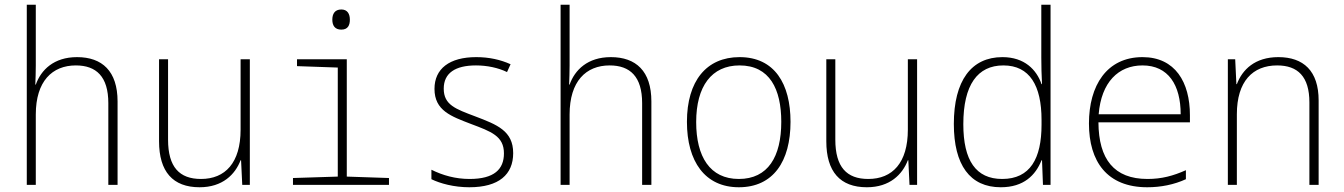

<svg xmlns="http://www.w3.org/2000/svg" viewBox="-20 -780 5670 810"><path d="M93 0H131V-297C131 -437 200 -504 300 -504C386 -504 437 -457 437 -345V0H476V-352C476 -480 411 -539 305 -539C207 -539 153 -485 131 -423H129C130 -451 131 -474 131 -504V-760H93Z M822 10C919 10 972 -44 995 -104H997L1002 0H1034V-530H995V-233C995 -93 930 -25 828 -25C737 -25 689 -75 689 -191V-530H651V-184C651 -56 709 10 822 10Z M1420 -655C1448 -655 1456 -674 1456 -697C1456 -721 1446 -740 1420 -740C1392 -740 1382 -721 1382 -697C1382 -672 1393 -655 1420 -655ZM1216 0H1621V-29L1443 -35V-530H1233V-501L1405 -495V-35L1216 -29Z M1960 10C2085 10 2145 -44 2145 -134C2145 -228 2077 -254 1985 -289C1903 -320 1852 -337 1852 -406C1852 -472 1901 -504 1988 -504C2035 -504 2082 -494 2119 -476L2134 -509C2092 -528 2044 -539 1989 -539C1876 -539 1813 -490 1813 -405C1813 -313 1884 -289 1967 -257C2052 -225 2106 -206 2106 -133C2106 -66 2065 -25 1961 -25C1902 -25 1848 -40 1800 -64V-24C1837 -6 1895 10 1960 10Z M2345 0H2383V-297C2383 -437 2452 -504 2552 -504C2638 -504 2689 -457 2689 -345V0H2728V-352C2728 -480 2663 -539 2557 -539C2459 -539 2405 -485 2383 -423H2381C2382 -451 2383 -474 2383 -504V-760H2345Z M3097 10C3242 10 3315 -99 3315 -266C3315 -426 3248 -539 3100 -539C2960 -539 2878 -438 2878 -266C2878 -99 2954 10 3097 10ZM3097 -25C2975 -25 2917 -119 2917 -265C2917 -416 2982 -504 3100 -504C3227 -504 3276 -404 3276 -266C3276 -119 3220 -25 3097 -25Z M3637 10C3734 10 3787 -44 3810 -104H3812L3817 0H3849V-530H3810V-233C3810 -93 3745 -25 3643 -25C3552 -25 3504 -75 3504 -191V-530H3466V-184C3466 -56 3524 10 3637 10Z M4202 10C4299 10 4349 -41 4374 -104H4376L4380 0H4412V-760H4373V-537C4373 -501 4374 -462 4376 -425H4374C4353 -486 4302 -539 4209 -539C4078 -539 4004 -440 4004 -257C4004 -84 4072 10 4202 10ZM4208 -25C4097 -25 4044 -103 4044 -256C4044 -422 4104 -504 4213 -504C4324 -504 4374 -419 4374 -274V-254C4374 -111 4326 -25 4208 -25Z M4820 10C4877 10 4933 -1 4983 -24V-62C4929 -38 4881 -25 4821 -25C4680 -25 4615 -108 4614 -264H5000V-294C5000 -433 4938 -539 4800 -539C4649 -539 4574 -419 4574 -259C4574 -99 4650 10 4820 10ZM4961 -298H4615C4626 -433 4698 -504 4800 -504C4909 -504 4961 -421 4961 -298Z M5160 0H5198V-298C5198 -437 5265 -504 5368 -504C5455 -504 5504 -457 5504 -348V0H5543V-356C5543 -481 5479 -539 5373 -539C5274 -539 5221 -486 5198 -425H5196L5191 -530H5160Z"/></svg>

Font: Noto Sans Mono SemiCondensed ExtraLight
Style: Regular
Weight: 200
Width: 4
Designer: Monotype Design Team
Foundry: Monotype Imaging Inc.
Version: Version 2.014